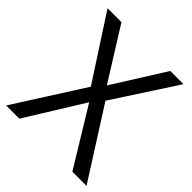

<svg xmlns="http://www.w3.org/2000/svg" viewBox="-195 -845 976 976"><g transform="rotate(45 293.0 -357.0)"><path d="M582 0H480L291 -310L99 0H4L241 -372L19 -714H119L294 -434L470 -714H565L344 -374Z"/></g></svg>

Font: Noto Sans Symbols 2
Style: Regular
Weight: 400
Designer: Monotype Design Team
Foundry: Monotype Imaging Inc.
Version: Version 2.008; ttfautohint (v1.8.4.7-5d5b)